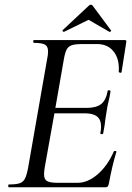

<svg xmlns="http://www.w3.org/2000/svg" viewBox="-20 -795 560 815"><path d="M251 -543 215 -337H347Q388 -337 409 -353Q430 -369 437 -409Q437 -412 443 -412Q445 -412 447.5 -410.5Q450 -409 449 -407Q446 -385 440 -361Q436 -346 433 -325L428 -294Q425 -263 418 -229Q417 -225 411 -225.5Q405 -226 406 -230Q409 -245 409 -257Q409 -287 392 -300.5Q375 -314 340 -314H211L170 -85Q167 -67 167 -55Q167 -34 179.5 -26.5Q192 -19 226 -19H309Q353 -19 395 -55.5Q437 -92 463 -152Q465 -155 470.5 -154Q476 -153 474 -150Q456 -92 442 -15Q440 -6 437 -3Q434 0 426 0H17Q15 0 15 -6Q15 -12 17 -12Q48 -12 63 -17Q78 -22 85.5 -36Q93 -50 99 -81L180 -544Q184 -561 184 -577Q184 -598 171 -605.5Q158 -613 124 -613Q121 -613 121 -619Q121 -625 124 -625H510Q518 -625 516 -616L496 -489Q496 -486 491 -486Q489 -486 486.5 -487.5Q484 -489 484 -490Q488 -543 463 -575.5Q438 -608 392 -608H330Q299 -608 284.5 -603Q270 -598 263 -585Q256 -572 251 -543ZM251 -660Q248 -660 246 -662.5Q244 -665 246 -667L356 -770Q361 -775 365 -775Q371 -775 374 -770L452 -665Q452 -663 449 -661Q446 -659 444 -660L356 -711L252 -660Z"/></svg>

Font: CormorantInfant-MediumItalic
Style: Italic
Weight: 500
Italic angle: -10°
Designer: Christian Thalmann (Catharsis Fonts)
Foundry: Catharsis Fonts
Version: Version 3.303